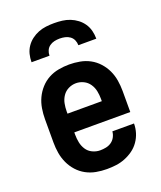

<svg xmlns="http://www.w3.org/2000/svg" viewBox="-138 -829 777 925"><g transform="rotate(-20 250.0 -366.0)"><path d="M250 8Q222 8 195 3Q168 -2 144 -15Q120 -28 101.5 -48.5Q83 -69 71.5 -94Q60 -119 55.5 -146Q51 -173 51 -200V-320Q51 -347 55.5 -374.5Q60 -402 71.5 -426.5Q83 -451 101.5 -471.5Q120 -492 144 -505Q168 -518 195.5 -523Q223 -528 250 -528Q277 -528 304.5 -523Q332 -518 356 -505Q380 -492 398.5 -471.5Q417 -451 428.5 -426.5Q440 -402 444.5 -374.5Q449 -347 449 -320V-212H162V-200Q162 -180 166 -160Q170 -140 181 -123Q192 -106 211 -97Q230 -88 250 -88Q265 -88 280 -91Q295 -94 307.5 -102.5Q320 -111 327.5 -125Q335 -139 336 -154H447Q447 -130 440 -107Q433 -84 419 -64Q405 -44 385.5 -30Q366 -16 343.5 -7Q321 2 297.5 5Q274 8 250 8ZM162 -308H338V-320Q338 -340 334 -360Q330 -380 318.5 -397Q307 -414 288.5 -423Q270 -432 250 -432Q230 -432 211.5 -423Q193 -414 181.5 -397Q170 -380 166 -360Q162 -340 162 -320ZM84 -600Q84 -621 89 -641Q94 -661 105.5 -678Q117 -695 133.5 -707.5Q150 -720 169 -727.5Q188 -735 208.5 -737.5Q229 -740 250 -740Q271 -740 291.5 -737.5Q312 -735 331 -727.5Q350 -720 366.5 -707.5Q383 -695 394.5 -678Q406 -661 411 -641Q416 -621 416 -600H324Q324 -614 318.5 -626.5Q313 -639 302 -647Q291 -655 277.5 -658Q264 -661 250 -661Q236 -661 222.5 -658Q209 -655 198 -647Q187 -639 181.5 -626.5Q176 -614 176 -600Z"/></g></svg>

Font: Iosevka Term Curly
Style: Bold
Weight: 700
Designer: Belleve Invis
Foundry: Belleve Invis
Version: Version 32.3.0